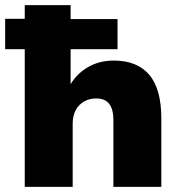

<svg xmlns="http://www.w3.org/2000/svg" viewBox="-29 -725 705 745"><path d="M67 0V-534H-9V-652H67V-705H245V-651H427V-534H245V-393H242Q267 -438 311.5 -464Q356 -490 413 -490Q503 -490 550 -435Q597 -380 597 -265V0H411V-258Q411 -288 403.5 -306.5Q396 -325 381.5 -334Q367 -343 344 -343Q318 -343 297 -331Q276 -319 264.5 -297Q253 -275 253 -246V0Z"/></svg>

Font: Nunito Sans 9pt Black
Style: Regular
Weight: 900
Version: Version 3.101;gftools[0.9.27]